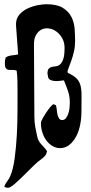

<svg xmlns="http://www.w3.org/2000/svg" viewBox="-27 -726 429 910"><path d="M192 -706Q242 -706 269.5 -689.5Q297 -673 310.5 -647.5Q324 -622 326.5 -591.5Q329 -561 329 -532Q329 -506 323.5 -482Q318 -458 311 -438.5Q304 -419 298.5 -405Q293 -391 293 -386L294 -381Q322 -368 336 -354Q350 -340 355 -319Q360 -298 359.5 -269Q359 -240 359 -197Q359 -166 353 -135Q347 -104 334 -79.5Q321 -55 302 -39.5Q283 -24 258 -24Q240 -24 223.5 -33Q207 -42 194.5 -58Q182 -74 174.5 -96Q167 -118 167 -144Q167 -150 175 -164.5Q183 -179 193 -194Q203 -209 213 -220.5Q223 -232 227 -232Q228 -232 232 -230Q236 -228 238 -227Q241 -218 242 -206Q243 -194 245.5 -183Q248 -172 253 -164.5Q258 -157 268 -157Q278 -157 285 -165.5Q292 -174 296.5 -187Q301 -200 302.5 -214Q304 -228 304 -239Q304 -269 295.5 -294Q287 -319 276 -345Q270 -345 257.5 -343Q245 -341 232 -342Q219 -343 209.5 -348.5Q200 -354 200 -368Q198 -374 198 -376Q198 -394 204 -400.5Q210 -407 219 -409Q228 -411 238.5 -412Q249 -413 258 -421Q267 -429 273 -446.5Q279 -464 279 -499Q279 -525 268 -544.5Q257 -564 241 -576Q225 -588 206 -591Q187 -594 171 -586.5Q155 -579 144 -560.5Q133 -542 134 -511L136 -170Q136 -147 140.5 -122.5Q145 -98 150 -76Q153 -64 158.5 -55.5Q164 -47 170.5 -40Q177 -33 183.5 -26Q190 -19 196 -9Q193 5 186 13Q179 21 168 29Q154 38 131.5 60Q109 82 85.5 105.5Q62 129 41.5 146.5Q21 164 11 164Q6 164 1.5 162.5Q-3 161 -7 159Q-2 145 6.5 134Q15 123 21 110Q35 79 42.5 24Q50 -31 53 -91Q56 -151 56 -208Q56 -265 56 -300Q56 -323 55.5 -345.5Q55 -368 52 -391Q43 -395 33 -394.5Q23 -394 14.5 -395Q6 -396 1 -402.5Q-4 -409 -4 -426Q-4 -442 0 -454Q14 -462 29 -463.5Q44 -465 59 -468Q57 -501 54 -536.5Q51 -572 49 -604Q47 -635 63.5 -655Q80 -675 104 -686Q128 -697 152.5 -701.5Q177 -706 192 -706Z"/></svg>

Font: Reclame
Style: Regular
Weight: 400
Designer: Peter Wiegel
Foundry: Peter Wiegel
Version: Version 1.000